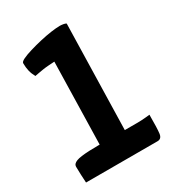

<svg xmlns="http://www.w3.org/2000/svg" viewBox="-151 -687 701 774"><g transform="rotate(-30 200.0 -300.0)"><path d="M22 0Q21 -19 20 -37Q19 -55 19 -74Q19 -82 23.5 -87Q28 -92 37 -95.5Q46 -99 61 -101Q76 -103 97 -104Q118 -105 146 -105L155 -486Q139 -485 125 -484Q111 -483 99 -481Q87 -479 78.5 -477.5Q70 -476 65 -475Q60 -474 60 -474Q51 -490 47 -506.5Q43 -523 43 -543Q43 -550 58.5 -557.5Q74 -565 99 -572.5Q124 -580 152 -586.5Q180 -593 205 -596.5Q230 -600 246 -600Q253 -600 262 -598.5Q271 -597 275 -594L263 -105H319Q342 -105 361 -107Q380 -109 380 -109Q380 -45 377 -22.5Q374 0 355 0Z"/></g></svg>

Font: Yanone Kaffeesatz ExtraLight
Style: Regular
Weight: 200
Designer: Yanone (Cyrillic: Daniel Pouzeot, Huerta Tipografica, and Cyreal)
Foundry: Yanone
Version: Version 2.003